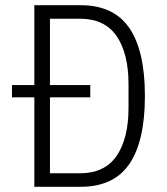

<svg xmlns="http://www.w3.org/2000/svg" viewBox="-20 -718 640 738"><path d="M112 -344H26V-391H112V-698H290Q417 -698 477 -610.5Q537 -523 537 -349Q537 -175 477 -87.5Q417 0 290 0H112ZM288 -52Q382 -52 428 -118.5Q474 -185 474 -304V-394Q474 -513 428 -579.5Q382 -646 288 -646H172V-391H327V-344H172V-52Z"/></svg>

Font: IBM Plex Mono Light
Style: Regular
Weight: 300
Monospace: yes
Designer: Mike Abbink, Paul van der Laan, Pieter van Rosmalen
Foundry: Bold Monday
Version: Version 2.3